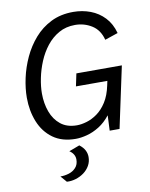

<svg xmlns="http://www.w3.org/2000/svg" viewBox="-98 -751 828 1059"><g transform="rotate(-10 316.0 -221.5)"><path d="M279.4 12Q203.2 12 152.6 -24.4Q102.1 -60.9 77.2 -122.5Q52.3 -184.2 52.3 -258.3Q52.3 -309.5 64.8 -367.2Q77.3 -424.9 102.9 -480.3Q128.6 -535.7 167.9 -580.9Q207.2 -626 261.4 -653Q315.7 -680 386 -680Q437 -680 482 -663Q527 -646 560 -611.1Q593 -576.3 607.4 -522.8L534 -498Q519.5 -554.5 477.1 -581Q434.7 -607.5 383.3 -607.5Q332.2 -607.5 292.4 -584.9Q252.5 -562.3 223.4 -525.2Q194.3 -488.1 175.5 -442.8Q156.8 -397.6 147.6 -351.8Q138.3 -306.1 138.3 -266.4Q138.3 -210.9 155.4 -164.1Q172.5 -117.2 208 -88.9Q243.5 -60.5 299 -60.5Q323.4 -60.5 353.3 -69.3Q383.3 -78 412.7 -98.9Q442.1 -119.8 465.7 -156.5Q489.3 -193.2 500.9 -249.2L505.9 -272.8H330L344.8 -343.1H599.5L526.1 0H470.9L474.7 -85.4Q446.2 -49.1 411.9 -27.6Q377.6 -6.2 342.9 2.9Q308.2 12 279.4 12ZM189.5 236.4 159.4 201.6Q182.7 201.9 206.4 194.8Q230.2 187.7 246.3 170.2Q262.5 152.8 262.5 124.4Q262.5 108.7 254.6 95.6Q246.7 82.5 232.1 73.1L291.6 50.7Q312.7 66.9 321.8 84.6Q331 102.4 331 122.4Q331 149 318.6 170.7Q306.2 192.4 285.6 207.6Q264.9 222.7 240 230.3Q215 237.9 189.5 236.4Z"/></g></svg>

Font: Atkinson Hyperlegible Mono ExtraLight
Style: Italic
Weight: 200
Italic angle: -12°
Monospace: yes
Designer: Elliott Scott, Megan Eiswerth, Linus Boman, Theodore Petrosky, Letters from Sweden
Foundry: Applied Design Works, Letters from Sweden
Version: Version 2.001